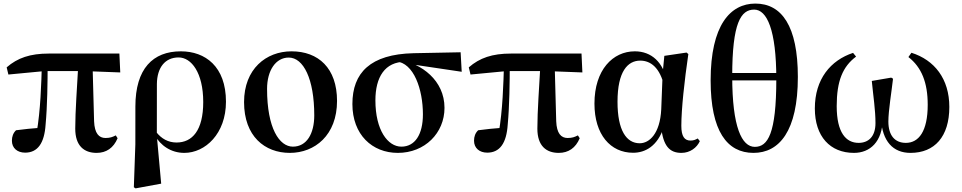

<svg xmlns="http://www.w3.org/2000/svg" viewBox="-20 -839 5381 1074"><path d="M120.5 14.9C190.6 14.9 228.4 -38 235.1 -142.7C244.7 -244.8 246.5 -379.4 246.5 -482H214.3C211.1 -371.2 206.9 -222.8 184.8 -95.7L210.7 -124.7C158.5 -120.6 114.6 -116.6 69.8 -110.4C53.6 -95.1 46.6 -74.9 46.6 -51.8C46.6 -10.1 77.6 14.9 120.5 14.9ZM26.9 -422.1 231 -441.5H449.1L652.7 -433.8L647.8 -539.4H253.8C148.2 -539.4 78.2 -515.2 17.3 -462.2ZM520.5 16.2C574.6 16.2 615 -11.3 637.8 -65.8L627.6 -81.7C609.4 -72.4 595.2 -67.1 570.2 -67.1C533.6 -67.1 509 -92.4 506.3 -160.9L497.6 -482H418.2C411.3 -355.7 400.9 -217.8 400.9 -119.3C400.9 -22.9 450.5 16.2 520.5 16.2Z M728.7 208.4 738.2 214.7 881.6 188.3 857.7 -74.4 857.3 -86.8 857.6 -369.3C858.6 -461.6 903.8 -517.7 979 -517.7C1050.4 -517.7 1116.8 -432.4 1116.8 -268.3C1116.8 -109.2 1055.4 -41.8 967.5 -41.8C920.1 -41.8 882.7 -64.1 855.4 -98.6L839.5 -84.8H843.9C878.2 -24.1 937.2 16.2 1011 16.2C1128.2 16.2 1244 -91.1 1244 -270C1244 -467.7 1127.6 -551.9 991.5 -551.9C836 -551.9 737.3 -455.7 737.3 -243.1L737.1 -31.5Z M1601.2 16.2C1741.1 16.2 1865.3 -82.9 1865.3 -274.3C1865.3 -458 1760.8 -551.9 1610.6 -551.9C1468.5 -551.9 1345.2 -453.2 1345.2 -267.9C1345.2 -76.5 1461.1 16.2 1601.2 16.2ZM1618.4 -18.7C1542.8 -18.7 1473.9 -120.9 1473.9 -341.7C1473.9 -445.8 1523 -517 1595.1 -517C1677.1 -517 1737.9 -398.2 1737.9 -193.3C1737.9 -91.6 1695.9 -18.7 1618.4 -18.7Z M2205.5 16.2C2356.4 16.2 2466.4 -94.8 2466.4 -235.7C2466.4 -390.9 2335.9 -483.1 2215.9 -504.5L2194.2 -495.5C2295 -489 2345.7 -337.8 2345.7 -199.6C2345.7 -85.8 2300.9 -18.7 2225.2 -18.7C2149.1 -18.7 2079.9 -111 2079.9 -277.8C2079.9 -406.4 2132.1 -494 2247.9 -493.5L2274.8 -480.3L2562.7 -437.5L2556.6 -546.6L2293.5 -541.4C2051.1 -535.7 1951.2 -431.5 1951.2 -257.1C1951.2 -85.5 2062.1 16.2 2205.5 16.2Z M2705.5 14.9C2775.6 14.9 2813.4 -38 2820.1 -142.7C2829.7 -244.8 2831.5 -379.4 2831.5 -482H2799.3C2796.1 -371.2 2791.9 -222.8 2769.8 -95.7L2795.7 -124.7C2743.5 -120.6 2699.6 -116.6 2654.8 -110.4C2638.6 -95.1 2631.6 -74.9 2631.6 -51.8C2631.6 -10.1 2662.6 14.9 2705.5 14.9ZM2611.9 -422.1 2816 -441.5H3034.1L3237.7 -433.8L3232.8 -539.4H2838.8C2733.2 -539.4 2663.2 -515.2 2602.3 -462.2ZM3105.5 16.2C3159.6 16.2 3200 -11.3 3222.8 -65.8L3212.6 -81.7C3194.4 -72.4 3180.2 -67.1 3155.2 -67.1C3118.6 -67.1 3094 -92.4 3091.3 -160.9L3082.6 -482H3003.2C2996.3 -355.7 2985.9 -217.8 2985.9 -119.3C2985.9 -22.9 3035.5 16.2 3105.5 16.2Z M3521.3 15.5C3589.8 15.5 3658.4 -21.6 3693.4 -128.7L3678.4 -127.3C3689.7 -24.9 3723.5 16.2 3791.5 16.2C3840.3 16.2 3878 -12.8 3894.7 -49.4L3883 -64.5C3871.2 -58 3860.2 -52.7 3842.7 -52.7C3808.5 -52.7 3791.2 -76.4 3791.2 -135.4C3791.2 -229 3808.7 -388.7 3830.4 -536.5L3820.4 -545L3696.1 -526.6L3686.6 -428L3678.8 -227.4C3672 -90.4 3611.7 -37.6 3558.5 -37.6C3484.2 -37.6 3434.2 -108.9 3434.2 -269.8C3434.2 -440.9 3492 -499.9 3561.4 -499.9C3619.5 -499.9 3672.2 -460.9 3696.2 -353.7L3717.5 -381.8H3711C3691.2 -490.5 3624.2 -551.9 3531.1 -551.9C3408.5 -551.9 3305.2 -448.8 3305.2 -259.4C3305.2 -86.1 3395 15.5 3521.3 15.5Z M4194.8 16.2C4338.4 16.2 4443 -104.6 4443 -408.7C4443 -693.5 4352.6 -819 4205.4 -819C4064.7 -819 3955.1 -697.5 3955.1 -389.2C3955.1 -104.9 4047.4 16.2 4194.8 16.2ZM4202.2 -17.5C4129.8 -17.5 4075.8 -126.7 4075.8 -412.2C4075.8 -712.7 4124.6 -785.3 4198.8 -785.3C4269.8 -785.3 4322.5 -672.7 4322.5 -396.8C4322.5 -89.6 4274.7 -17.5 4202.2 -17.5ZM4000.6 -389.2H4401.2V-430.7H4000.6Z M4756.8 16.2C4846.2 16.2 4916 -44.7 4918.4 -175.5H4907.6C4915.5 -48.1 4975.3 16.2 5073.3 16.2C5207.6 16.2 5290.3 -74.2 5290.3 -240.7C5290.3 -398.1 5207.2 -503.3 5078.3 -543.9L5061.4 -519.9C5135.2 -462.7 5169.4 -377.2 5169.4 -252.8C5169.4 -104.3 5119.1 -39.8 5047.2 -39.8C4984.9 -39.8 4949.3 -82.2 4949.3 -159.4C4949.3 -219.9 4967.5 -327.7 4975.4 -398.8L4965.2 -404.8L4856.6 -386.3C4864.9 -300 4877.2 -224.3 4877.2 -150.5C4877.2 -73.6 4836.7 -39.8 4783 -39.8C4712.1 -39.8 4660.3 -97.1 4660.3 -245.3C4660.3 -386.2 4694.1 -466.8 4768.7 -522.4L4751.8 -543.2C4626.6 -501.9 4538 -397 4538 -232.3C4538 -75.8 4623.4 16.2 4756.8 16.2Z"/></svg>

Font: Source Han Serif CN VF
Style: Regular
Weight: 250
Designer: Ryoko NISHIZUKA 西塚涼子 (kana & ideographs); Frank Grießhammer (Latin, Greek & Cyrillic); Wenlong ZHANG 张文龙 (bopomofo); San
Foundry: Adobe
Version: Version 2.002;hotconv 1.1.0;makeotfexe 2.6.0